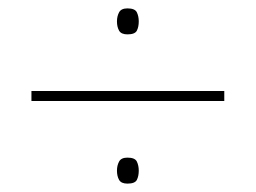

<svg xmlns="http://www.w3.org/2000/svg" viewBox="-20 -582 610 458"><path d="M284 -500Q269 -500 264 -509Q259 -518 259 -531Q259 -543 264 -552.5Q269 -562 284 -562Q302 -562 306.5 -552.5Q311 -543 311 -531Q311 -518 306.5 -509Q302 -500 284 -500ZM55 -341V-365H515V-341ZM284 -144Q269 -144 264 -153Q259 -162 259 -175Q259 -187 264 -196.5Q269 -206 284 -206Q302 -206 306.5 -196.5Q311 -187 311 -175Q311 -162 306.5 -153Q302 -144 284 -144Z"/></svg>

Font: Noto Sans Thaana Thin
Style: Regular
Weight: 100
Designer: David Williams
Foundry: Google Inc.
Version: Version 3.001; ttfautohint (v1.8.4.7-5d5b)